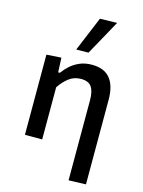

<svg xmlns="http://www.w3.org/2000/svg" viewBox="-142 -872 859 1150"><g transform="rotate(15 287.0 -297.0)"><path d="M400 195.5V-301.5Q400 -355.5 381.5 -383Q363 -410.5 315.5 -410.5Q272 -410.5 239.8 -385Q207.5 -359.5 184 -323.5V0H77V-497L168.5 -503L172.5 -413H183Q199 -436 223.5 -458.2Q248 -480.5 281.2 -495Q314.5 -509.5 357 -509.5Q433 -509.5 470 -464.5Q507 -419.5 507 -332.5V192ZM241.5 -573Q286 -679.5 331 -788L437 -790.5Q406.5 -735 377 -681.5Q347 -627.5 317.5 -574Z"/></g></svg>

Font: Heraclito Medium
Style: Regular
Weight: 500
Designer: Kostas Bartsokas (font) & Cristiano Sobral (main changes)
Foundry: Kostas Bartsokas (font) & Cristiano Sobral (main changes)
Version: Version 1.00;July 8, 2020;FontCreator 13.0.0.2655 64-bit